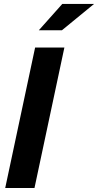

<svg xmlns="http://www.w3.org/2000/svg" viewBox="-20 -937 489 957"><path d="M6 0 155 -700H300.9L151.9 0ZM173.4 -786 290.4 -917.3H448.7L288.5 -786Z"/></svg>

Font: Red Hat Display VF
Style: Italic
Weight: 300
Italic angle: -12°
Designer: Pentagram, MCKL
Foundry: Pentagram, MCKL
Version: Version 1.010